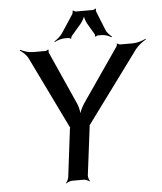

<svg xmlns="http://www.w3.org/2000/svg" viewBox="-57 -886 800 947"><g transform="rotate(-5 342.5 -412.5)"><path d="M620 -649H557C553 -649 545 -653 544 -655L540 -653C542 -651 540 -642 537 -639L355 -375C343 -357 330 -329 328 -313H332C334 -329 329 -357 321 -375L203 -639C202 -642 202 -651 204 -653L200 -655C199 -653 191 -649 187 -649H124C103 -649 76 -658 64 -666L61 -662C74 -655 94 -636 102 -619L273 -267C274 -266 276 -260 277 -260L276 -264C275 -264 275 -257 274 -256L245 -20C244 -11 237 4 231 9L233 11C238 6 254 0 263 0H320C329 0 343 6 348 11L350 9C346 4 341 -11 342 -20L372 -259C372 -260 373 -267 372 -267L370 -263C371 -263 375 -269 376 -270L633 -619C646 -636 671 -655 685 -662L684 -666C670 -658 641 -649 620 -649ZM287 -703H306C309 -703 315 -700 316 -698L320 -700C319 -702 321 -709 323 -711L371 -767C382 -780 393 -801 395 -813H391C389 -801 396 -780 403 -767L436 -711C438 -709 438 -702 437 -700L441 -698C442 -700 448 -703 451 -703H470C487 -703 508 -695 517 -688L520 -692C511 -698 495 -714 490 -729L454 -819C452 -823 452 -832 454 -834L452 -836C449 -834 441 -830 437 -830H354C350 -830 342 -834 342 -836L337 -834C339 -832 337 -823 335 -819L276 -729C266 -714 246 -698 235 -692L237 -689C247 -695 270 -703 287 -703Z"/></g></svg>

Font: Gamestation Storm Oblique 
Style: Italic
Weight: 400
Designer: Jonas Hecksher
Foundry: Jonas Hecksher, Playtypeª, e-types AS
Version: Version 1.003